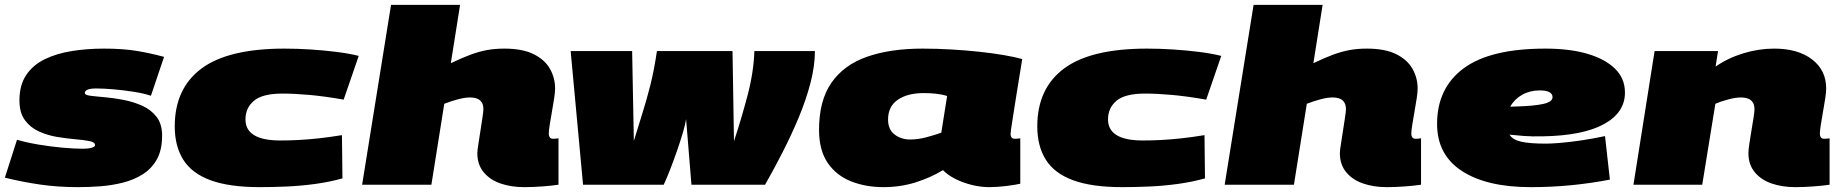

<svg xmlns="http://www.w3.org/2000/svg" viewBox="-38 -760 7580 790"><path d="M-18 -29 32 -185Q69 -174 118.5 -165.5Q168 -157 218 -152.5Q268 -148 303 -148Q325 -148 339 -152Q353 -156 353 -163Q353 -175 330.5 -179.5Q308 -184 272.5 -187Q237 -190 197.5 -196.5Q158 -203 122.5 -219Q87 -235 64.5 -265.5Q42 -296 42 -347Q42 -410 70 -451.5Q98 -493 146.5 -516.5Q195 -540 257.5 -550Q320 -560 390 -560Q468 -560 525 -550.5Q582 -541 637 -526L583 -366Q553 -376 511.5 -382.5Q470 -389 429 -392.5Q388 -396 358 -396Q311 -396 311 -377Q311 -369 334 -366Q357 -363 393 -360Q429 -357 470 -349Q511 -341 547 -325Q583 -309 606 -279.5Q629 -250 629 -202Q629 -143 607.5 -104.5Q586 -66 549.5 -43Q513 -20 467.5 -8.5Q422 3 374.5 6.5Q327 10 283 10Q201 10 128 -0.5Q55 -11 -18 -29Z M1031 10Q905 10 828 -18.5Q751 -47 716 -103Q681 -159 681 -240Q681 -396 791 -478Q901 -560 1133 -560Q1184 -560 1239 -556.5Q1294 -553 1346 -546.5Q1398 -540 1438 -530L1376 -350Q1297 -364 1234.5 -369.5Q1172 -375 1125 -375Q1042 -375 1007 -345.5Q972 -316 972 -269Q972 -182 1115 -182Q1154 -182 1191 -184Q1228 -186 1271 -190.5Q1314 -195 1369 -204L1371 -26Q1317 -11 1258 -3Q1199 5 1140.5 7.5Q1082 10 1031 10Z M2220 -209Q2220 -201 2224 -195Q2228 -189 2238 -189Q2248 -189 2260 -191V0Q2234 4 2194.5 7Q2155 10 2119 10Q2065 10 2021.5 -5Q1978 -20 1952 -51.5Q1926 -83 1926 -130Q1926 -140 1930 -165Q1934 -190 1938.5 -220Q1943 -250 1947 -275.5Q1951 -301 1951 -311Q1951 -359 1896 -359Q1875 -359 1846.5 -351.5Q1818 -344 1790 -333L1737 0H1452L1571 -740H1855L1817 -500Q1863 -522 1898 -535Q1933 -548 1966 -554Q1999 -560 2037 -560Q2112 -560 2158 -537Q2204 -514 2225 -476.5Q2246 -439 2246 -396Q2246 -380 2242 -354.5Q2238 -329 2233 -300.5Q2228 -272 2224 -247.5Q2220 -223 2220 -209Z M3110 0H2807L2785 -270Q2782 -249 2772 -215Q2762 -181 2748.5 -142Q2735 -103 2720.5 -65.5Q2706 -28 2693 0H2361L2310 -550H2563L2570 -180Q2588 -240 2605 -293.5Q2622 -347 2637.5 -408Q2653 -469 2665 -550H2976L2982 -179Q3012 -270 3037.5 -366Q3063 -462 3066 -550H3315Q3315 -489 3297 -419.5Q3279 -350 3249 -278Q3219 -206 3183 -135.5Q3147 -65 3110 0Z M4031 10Q3998 10 3961 1Q3924 -8 3892.5 -24Q3861 -40 3842 -60Q3791 -29 3729 -9.5Q3667 10 3597 10Q3524 10 3463.5 -14Q3403 -38 3367.5 -90Q3332 -142 3332 -226Q3332 -346 3383 -419.5Q3434 -493 3529.5 -526.5Q3625 -560 3758 -560Q3815 -560 3875.5 -556.5Q3936 -553 3992 -547Q4048 -541 4094 -533Q4140 -525 4168 -517Q4153 -427 4144 -368.5Q4135 -310 4129.5 -276.5Q4124 -243 4122 -228Q4120 -213 4120 -208Q4120 -200 4124 -194.5Q4128 -189 4139 -189Q4148 -189 4160 -191V-4Q4138 1 4101 5.5Q4064 10 4031 10ZM3835 -214 3859 -365Q3837 -372 3812.5 -374.5Q3788 -377 3763 -377Q3696 -377 3656 -349.5Q3616 -322 3616 -268Q3616 -227 3643 -206.5Q3670 -186 3707 -186Q3739 -186 3773 -195Q3807 -204 3835 -214Z M4580 10Q4454 10 4377 -18.5Q4300 -47 4265 -103Q4230 -159 4230 -240Q4230 -396 4340 -478Q4450 -560 4682 -560Q4733 -560 4788 -556.5Q4843 -553 4895 -546.5Q4947 -540 4987 -530L4925 -350Q4846 -364 4783.5 -369.5Q4721 -375 4674 -375Q4591 -375 4556 -345.5Q4521 -316 4521 -269Q4521 -182 4664 -182Q4703 -182 4740 -184Q4777 -186 4820 -190.5Q4863 -195 4918 -204L4920 -26Q4866 -11 4807 -3Q4748 5 4689.5 7.5Q4631 10 4580 10Z M5769 -209Q5769 -201 5773 -195Q5777 -189 5787 -189Q5797 -189 5809 -191V0Q5783 4 5743.5 7Q5704 10 5668 10Q5614 10 5570.5 -5Q5527 -20 5501 -51.5Q5475 -83 5475 -130Q5475 -140 5479 -165Q5483 -190 5487.5 -220Q5492 -250 5496 -275.5Q5500 -301 5500 -311Q5500 -359 5445 -359Q5424 -359 5395.5 -351.5Q5367 -344 5339 -333L5286 0H5001L5120 -740H5404L5366 -500Q5412 -522 5447 -535Q5482 -548 5515 -554Q5548 -560 5586 -560Q5661 -560 5707 -537Q5753 -514 5774 -476.5Q5795 -439 5795 -396Q5795 -380 5791 -354.5Q5787 -329 5782 -300.5Q5777 -272 5773 -247.5Q5769 -223 5769 -209Z M6586 -21Q6509 -6 6427.5 2Q6346 10 6260 10Q6079 10 5977 -56.5Q5875 -123 5875 -250Q5875 -398 5984.5 -479Q6094 -560 6321 -560Q6421 -560 6494 -538.5Q6567 -517 6607.5 -477Q6648 -437 6648 -379Q6648 -297 6562 -249.5Q6476 -202 6310 -199Q6266 -198 6232.5 -200.5Q6199 -203 6173 -206Q6186 -185 6221 -177Q6256 -169 6324 -169Q6344 -169 6381 -172Q6418 -175 6466 -182Q6514 -189 6566 -200ZM6297 -388Q6257 -388 6225 -370Q6193 -352 6176 -321Q6183 -321 6190 -321.5Q6197 -322 6205 -322Q6275 -324 6312.5 -332.5Q6350 -341 6350 -360Q6350 -388 6297 -388Z M6770 -550H7031L7021 -486Q7071 -521 7134.5 -540.5Q7198 -560 7262 -560Q7360 -560 7418 -515.5Q7476 -471 7476 -396Q7476 -380 7472 -354.5Q7468 -329 7463 -300.5Q7458 -272 7454 -247.5Q7450 -223 7450 -209Q7450 -201 7454 -195Q7458 -189 7468 -189Q7478 -189 7490 -191V0Q7464 4 7424.5 7Q7385 10 7349 10Q7295 10 7251.5 -5Q7208 -20 7182 -51.5Q7156 -83 7156 -130Q7156 -144 7160 -169.5Q7164 -195 7168.5 -223Q7173 -251 7177 -275Q7181 -299 7181 -311Q7181 -359 7125 -359Q7103 -359 7071.5 -350.5Q7040 -342 7020 -333L6966 0H6683Z"/></svg>

Font: Georama ExtraExtended Black
Style: Italic
Weight: 900
Width: 8
Italic angle: -9°
Designer: Jean-Baptiste Levee
Foundry: Production Type
Version: Version 1.000